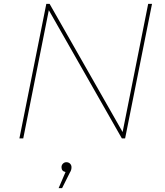

<svg xmlns="http://www.w3.org/2000/svg" viewBox="-20 -720 856 999"><path d="M81 0 221 -700H238L618 -33L751 -700H771L631 0H614L234 -667L101 0ZM285 259 321 175Q300 171 300 150Q300 139 307.5 131.5Q315 124 325 124Q337 124 344.5 131.5Q352 139 352 150Q352 158 350 164.5Q348 171 343 179L303 259Z"/></svg>

Font: Montserrat Thin
Style: Italic
Weight: 100
Italic angle: -11.3°
Designer: Julieta Ulanovsky
Foundry: Julieta Ulanovsky
Version: Version 9.000; ttfautohint (v1.8.4.7-5d5b)